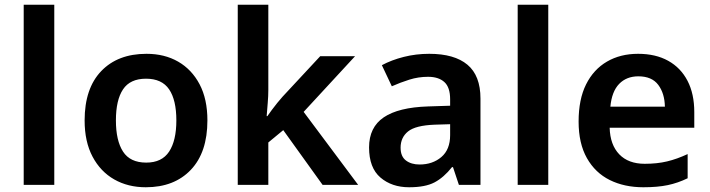

<svg xmlns="http://www.w3.org/2000/svg" viewBox="-20 -780 2995 810"><path d="M209 0H80V-760H209Z M855 -272Q855 -137 785 -63.5Q715 10 595 10Q520 10 462 -23Q404 -56 370.5 -119Q337 -182 337 -272Q337 -407 407 -480Q477 -553 598 -553Q674 -553 731.5 -520Q789 -487 822 -424.5Q855 -362 855 -272ZM469 -272Q469 -187 499 -140.5Q529 -94 597 -94Q663 -94 693.5 -140.5Q724 -187 724 -272Q724 -358 693.5 -403Q663 -448 596 -448Q529 -448 499 -403Q469 -358 469 -272Z M1112 -401Q1112 -375 1109.5 -346Q1107 -317 1105 -290H1108Q1116 -302 1127 -316.5Q1138 -331 1149.5 -345.5Q1161 -360 1172 -372L1331 -543H1478L1261 -308L1491 0H1341L1175 -231L1112 -179V0H983V-760H1112Z M1791 -553Q1897 -553 1952 -507Q2007 -461 2007 -364V0H1916L1891 -75H1887Q1852 -31 1813 -10.5Q1774 10 1706 10Q1633 10 1585 -31Q1537 -72 1537 -158Q1537 -243 1599 -285Q1661 -327 1786 -331L1879 -334V-361Q1879 -412 1854.5 -434Q1830 -456 1786 -456Q1745 -456 1707 -444Q1669 -432 1633 -416L1591 -505Q1632 -527 1683.5 -540Q1735 -553 1791 -553ZM1814 -254Q1733 -251 1701.5 -225.5Q1670 -200 1670 -157Q1670 -120 1692.5 -103Q1715 -86 1750 -86Q1805 -86 1842 -117.5Q1879 -149 1879 -210V-256Z M2293 0H2164V-760H2293Z M2672 -553Q2746 -553 2799 -523.5Q2852 -494 2880.5 -439Q2909 -384 2909 -307V-241H2552Q2554 -169 2592.5 -129Q2631 -89 2700 -89Q2752 -89 2794 -99Q2836 -109 2881 -130V-28Q2840 -8 2797 1Q2754 10 2694 10Q2614 10 2552.5 -20.5Q2491 -51 2456 -113Q2421 -175 2421 -267Q2421 -361 2452.5 -424Q2484 -487 2540.5 -520Q2597 -553 2672 -553ZM2673 -458Q2623 -458 2592 -426Q2561 -394 2555 -330H2785Q2784 -386 2757 -422Q2730 -458 2673 -458Z"/></svg>

Font: Noto Sans Nag Mundari SemiBold
Style: Regular
Weight: 600
Version: Version 1.000